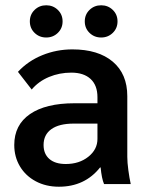

<svg xmlns="http://www.w3.org/2000/svg" viewBox="-20 -697 564 727"><path d="M34 -148Q34 -224 93.5 -265Q153 -306 262 -306H349V-329Q349 -374 323 -398Q297 -422 250 -422Q205 -422 165.5 -405.5Q126 -389 100 -358L48 -425Q86 -466 140 -488Q194 -510 254 -510Q352 -510 407 -463.5Q462 -417 462 -333V-103Q462 -82 466 -52.5Q470 -23 475 0H374Q365 -21 361 -63H359Q301 10 203 10Q154 10 115.5 -10.5Q77 -31 55.5 -67Q34 -103 34 -148ZM349 -171V-229H259Q204 -229 174.5 -208Q145 -187 145 -148Q145 -114 167 -95Q189 -76 229 -76Q280 -76 314.5 -103.5Q349 -131 349 -171ZM93 -616Q93 -642 111 -659.5Q129 -677 155 -677Q181 -677 199 -659.5Q217 -642 217 -616Q217 -590 199 -572.5Q181 -555 155 -555Q129 -555 111 -572.5Q93 -590 93 -616ZM301 -616Q301 -642 319 -659.5Q337 -677 363 -677Q389 -677 407 -659.5Q425 -642 425 -616Q425 -590 407 -572.5Q389 -555 363 -555Q337 -555 319 -572.5Q301 -590 301 -616Z"/></svg>

Font: Sarabun SemiBold
Style: Regular
Weight: 600
Designer: Suppakit Chalermlarp | Katatrad Co.,Ltd.
Foundry: Cadson Demak Co.,Ltd.
Version: Version 1.000; ttfautohint (v1.6)